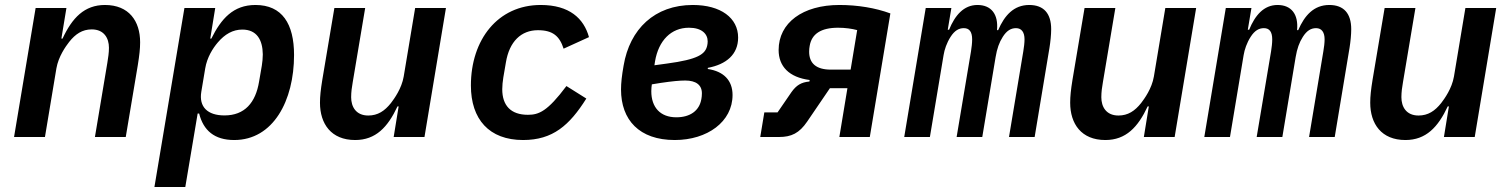

<svg xmlns="http://www.w3.org/2000/svg" viewBox="-20 -548 6041 768"><path d="M159.8 0 205.6 -274.5C213.8 -322.1 242.9 -362.6 256.7 -380.3C281.6 -411.9 309.3 -430.4 346.9 -430.4C396.3 -430.4 415.8 -395.2 415.8 -356.9C415.8 -336.3 412.6 -317.1 409.4 -296.9L359.7 0H483L531.2 -287.3C537.6 -327.1 540.5 -353 540.5 -378.9C540.5 -463.8 495.7 -528.1 399.9 -528.1C317.5 -528.1 268.8 -476.6 230.1 -393.5H225.5L245.7 -516H122.5L36.2 0Z M597.7 199.9H721.2L770.6 -93.8H776.6C793.7 -26.3 837.4 12.1 916.9 12.1C1072.8 12.1 1156.2 -145.2 1156.2 -328.1C1156.2 -452.4 1109 -528.1 1001.8 -528.1C913 -528.1 864.7 -473 825.3 -393.5H821L840.9 -516H717.7ZM785.2 -180.8 800.8 -274.1C808.2 -318.9 831.7 -355.5 851.2 -378.2C879.3 -411.2 911.2 -429.7 949.2 -429.7C1006.7 -429.7 1030.5 -389.2 1031.2 -330.6C1031.2 -315 1029.5 -299.7 1027.3 -285.5L1016.3 -221.6C1002.5 -137.4 958.8 -86.3 877.8 -86.3C810 -86.3 775.2 -120.7 785.2 -180.8Z M1554.7 0H1677.9L1763.8 -516H1640.6L1594.8 -241.8C1586.6 -193.9 1557.2 -153.4 1543.7 -135.7C1518.5 -104 1491.1 -85.9 1453.1 -85.9C1403.8 -85.9 1384.6 -121.1 1384.6 -159.1C1384.6 -179.7 1387.4 -199.6 1391 -219.8L1440.7 -516H1317.5L1269.2 -228.7C1262.8 -188.9 1259.9 -163 1259.9 -137.1C1259.9 -52.6 1304.7 12.1 1400.6 12.1C1483 12.1 1531.2 -39.4 1570 -122.5H1574.6Z M2072.4 12.1C2191.1 12.1 2257.8 -46.5 2325.3 -153.8L2245.7 -203.8C2169.7 -102.3 2135.3 -88.8 2091.6 -88.8C2022.7 -88.8 1989 -126.4 1989 -191.1C1989 -206 1990.8 -222.3 1993.3 -238.3L2003.6 -298.3C2017.4 -382.1 2064.6 -427.2 2131.7 -427.2C2191.8 -427.2 2218.4 -403.1 2234.4 -353.3L2335.9 -399.5C2315.3 -474.1 2257.8 -528.1 2142.8 -528.1C1971.2 -528.1 1863.6 -389.2 1863.6 -206C1863.6 -71 1936.4 12.1 2072.4 12.1Z M2679 12.1C2809.3 12.1 2910.2 -61.1 2910.2 -168C2910.2 -226.6 2874.3 -262.8 2811.1 -272L2811.4 -276.6C2885.3 -290.5 2932.5 -330.3 2932.5 -397.7C2932.5 -475.9 2863.6 -528.1 2751.1 -528.1C2598.7 -528.1 2498.9 -431.8 2474.4 -285.5C2467.3 -245.4 2464.1 -215.9 2464.1 -190C2464.1 -68.5 2536.9 12.1 2679 12.1ZM2585.2 -183.2C2585.2 -193.5 2586.3 -203.5 2587.4 -210.6L2622.5 -216.3C2668.3 -223 2697.8 -225.9 2720.9 -225.9C2763.5 -225.9 2787.6 -208.5 2787.6 -174.7C2787.6 -165.5 2786.6 -158 2785.5 -152C2777.7 -105.1 2740.4 -78.8 2685.4 -78.8C2621.1 -78.8 2585.2 -118.6 2585.2 -183.2ZM2597.7 -286.9 2600.1 -302.6C2614.3 -386.4 2664.8 -437.1 2735.8 -437.1C2787.3 -437.1 2810.7 -412.3 2810.7 -382.5C2810.7 -376.8 2810 -370.7 2808.9 -366.1C2801.5 -331.3 2772.4 -310.4 2647.4 -293.7Z M3021 0H3096.2C3145.6 0 3177.2 -15.3 3208.8 -61.8L3299.7 -195.3H3369.7L3337.4 0H3459.2L3541.5 -494.3C3481.9 -516.3 3410.5 -528.1 3337.7 -528.1C3190.7 -528.1 3094.5 -456.7 3094.5 -348C3094.5 -282.7 3136 -238.6 3218.7 -228L3217.7 -221.9C3185 -219.1 3165.5 -207 3146 -179.7L3090.2 -98.4H3037.3ZM3216.6 -341.3C3216.6 -349.8 3217.3 -356.5 3218.7 -364.3C3226.6 -412.3 3263.8 -437.1 3332.4 -437.1C3360.4 -437.1 3388.1 -433.2 3408.7 -427.6L3382.5 -269.5H3303.3C3244.3 -269.5 3216.6 -295.1 3216.6 -341.3Z M3699.6 0 3754.3 -327.4C3757.8 -349.4 3766.7 -376.4 3782.3 -400.6C3798.3 -425.8 3815.7 -435.4 3835.2 -435.4C3857.2 -435.4 3868.6 -421.2 3868.6 -390.3C3868.6 -375.7 3866.5 -358.7 3864 -342.7L3806.5 0H3909.1L3962.4 -319.6C3968 -353.3 3976.9 -378.6 3991.1 -400.6C4006.7 -425.1 4023.4 -435.4 4044 -435.4C4066.4 -435.4 4078.1 -419 4078.1 -390.6C4078.1 -377.5 4076 -358.7 4073.2 -342.7L4016 0H4118.6L4177.9 -356.9C4181.8 -381 4184.7 -409.4 4184.7 -431.1C4184.7 -494 4155.2 -528.1 4096.9 -528.1C4034.8 -528.1 3997.9 -485.8 3972.7 -427.6H3968C3974.1 -491.5 3944.6 -528.1 3889.9 -528.1C3834.9 -528.1 3799.7 -486.5 3776.3 -429H3771L3785.5 -516H3682.9L3596.9 0Z M4555.4 0H4678.6L4764.6 -516H4641.3L4595.5 -241.8C4587.4 -193.9 4557.9 -153.4 4544.4 -135.7C4519.2 -104 4491.8 -85.9 4453.8 -85.9C4404.5 -85.9 4385.3 -121.1 4385.3 -159.1C4385.3 -179.7 4388.1 -199.6 4391.7 -219.8L4441.4 -516H4318.2L4269.9 -228.7C4263.5 -188.9 4260.7 -163 4260.7 -137.1C4260.7 -52.6 4305.4 12.1 4401.3 12.1C4483.7 12.1 4532 -39.4 4570.7 -122.5H4575.3Z M4899.9 0 4954.5 -327.4C4958.1 -349.4 4967 -376.4 4982.6 -400.6C4998.6 -425.8 5016 -435.4 5035.5 -435.4C5057.5 -435.4 5068.9 -421.2 5068.9 -390.3C5068.9 -375.7 5066.8 -358.7 5064.3 -342.7L5006.7 0H5109.4L5162.6 -319.6C5168.3 -353.3 5177.2 -378.6 5191.4 -400.6C5207 -425.1 5223.7 -435.4 5244.3 -435.4C5266.7 -435.4 5278.4 -419 5278.4 -390.6C5278.4 -377.5 5276.3 -358.7 5273.4 -342.7L5216.3 0H5318.9L5378.2 -356.9C5382.1 -381 5384.9 -409.4 5384.9 -431.1C5384.9 -494 5355.5 -528.1 5297.2 -528.1C5235.1 -528.1 5198.2 -485.8 5172.9 -427.6H5168.3C5174.4 -491.5 5144.9 -528.1 5090.2 -528.1C5035.2 -528.1 5000 -486.5 4976.6 -429H4971.2L4985.8 -516H4883.2L4797.2 0Z M5755.7 0H5878.9L5964.8 -516H5841.6L5795.8 -241.8C5787.6 -193.9 5758.2 -153.4 5744.7 -135.7C5719.5 -104 5692.1 -85.9 5654.1 -85.9C5604.8 -85.9 5585.6 -121.1 5585.6 -159.1C5585.6 -179.7 5588.4 -199.6 5592 -219.8L5641.7 -516H5518.5L5470.2 -228.7C5463.8 -188.9 5460.9 -163 5460.9 -137.1C5460.9 -52.6 5505.7 12.1 5601.6 12.1C5683.9 12.1 5732.2 -39.4 5771 -122.5H5775.6Z"/></svg>

Font: Margiela Mono Italic SmBold It
Style: Regular
Weight: 600
Designer: Mike Abbink, Paul van der Laan, Pieter van Rosmalen
Foundry: Bold Monday
Version: Version 2.003 2021